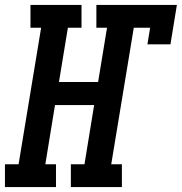

<svg xmlns="http://www.w3.org/2000/svg" viewBox="-62 -755 734 775"><path d="M-42 0V-92H13L104 -643H61V-735H267V-643H212L176 -424H334L370 -643H327V-735H652L626 -576H533L544 -643H478L387 -92H430V0H224V-92H279L318 -331H160L121 -92H164V0Z"/></svg>

Font: Iosevka Curly Slab SmBdExObl
Style: Regular
Weight: 600
Width: 7
Italic angle: -9°
Monospace: yes
Designer: Belleve Invis
Foundry: Belleve Invis
Version: Version 11.1.0; ttfautohint (v1.8.3)